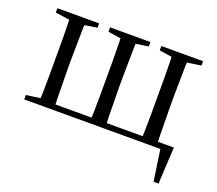

<svg xmlns="http://www.w3.org/2000/svg" viewBox="-106 -605 1025 908"><g transform="rotate(20 406.0 -151.0)"><path d="M107 0H186Q185 -22 184 -59Q183 -96 183 -136Q182 -175 182 -206V-253Q182 -284 183 -324Q183 -363 184 -400Q185 -437 186 -459H107Q109 -437 110 -400Q110 -363 111 -324Q111 -284 111 -253V-206Q111 -175 111 -136Q110 -96 110 -59Q109 -22 107 0ZM365 0H444Q443 -22 442 -59Q441 -96 441 -136Q440 -175 440 -206V-253Q440 -284 441 -324Q441 -363 442 -400Q443 -437 444 -459H365Q367 -437 368 -400Q368 -363 369 -324Q369 -284 369 -253V-206Q369 -175 369 -136Q368 -96 368 -59Q367 -22 365 0ZM623 0H702Q701 -22 700 -59Q699 -96 699 -136Q698 -175 698 -206V-253Q698 -284 699 -324Q699 -363 700 -400Q701 -437 702 -459H623Q624 -437 625 -400Q626 -363 626 -324V-253V-206V-136Q626 -96 625 -59Q624 -22 623 0ZM746 157H771L781 -28H143V0H762L720 -21ZM38 -437 137 -423H157L248 -437V-459H38ZM303 -437 394 -423H416L506 -437V-459H303ZM561 -437 654 -423H674L771 -437V-459H561ZM38 0H154V-36H137L38 -22Z"/></g></svg>

Font: Source Serif 4 48pt
Style: Regular
Weight: 400
Designer: Frank Grie√ühammer
Foundry: Adobe Systems Incorporated
Version: Version 4.004;hotconv 1.0.116;makeotfexe 2.5.65601